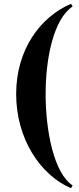

<svg xmlns="http://www.w3.org/2000/svg" viewBox="-20 -820 414 1010"><path d="M362 155.5C263 90.5 220 -133 220 -325C220 -517 263 -721 362 -786L353.5 -800C190.5 -730 65 -558 65 -325C65 -92 190.5 100 353.5 170Z"/></svg>

Font: Bodoni* 11pt
Style: Bold
Weight: 700
Version: Version 2.3